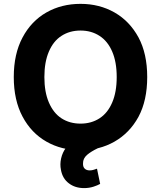

<svg xmlns="http://www.w3.org/2000/svg" viewBox="-20 -757 822 980"><path d="M731.4 -363.8Q731.4 -244.1 687 -161.1Q642.1 -78.6 564.5 -34.2Q487.3 9.8 391.1 9.8Q293.9 9.8 216.8 -34.2Q139.6 -78.1 95.2 -161.6Q50.3 -245.6 50.3 -363.8Q50.3 -481.9 95.2 -565.9Q139.6 -649.4 216.8 -693.4Q293.9 -737.3 391.1 -737.3Q487.3 -737.3 564.5 -693.4Q641.6 -649.4 687 -565.9Q731.4 -482.9 731.4 -363.8ZM488.3 -573.7Q446.3 -601.1 391.1 -601.1Q335.4 -601.1 293.5 -573.7Q252.4 -547.4 229.5 -493.7Q206.5 -440.4 206.5 -363.8Q206.5 -287.1 229.5 -233.9Q252.9 -179.7 293.5 -153.3Q335.4 -126 391.1 -126Q446.3 -126 488.3 -153.3Q529.8 -180.2 552.7 -233.9Q575.7 -287.1 575.7 -363.8Q575.7 -440.4 552.7 -493.7Q529.8 -546.9 488.3 -573.7ZM409.7 203.1Q363.3 203.1 331.5 178.7Q298.8 154.3 291 109.4Q285.2 81.1 292 51.3Q298.8 21 316.9 -2.9Q335 -26.9 366.7 -41.5L479.5 -0.5Q444.8 16.1 424.8 33.2Q403.3 51.8 403.8 76.7Q402.8 94.2 412.1 103.5Q421.4 112.8 438 112.8Q448.7 112.8 459 109.4L475.1 104L491.2 181.6Q477.1 189.5 457.5 195.8Q434.6 203.1 409.7 203.1Z"/></svg>

Font: My Font
Style: Bold
Weight: 500
Designer: Rasmus Andersson
Foundry: rsms
Version: Version 0.001